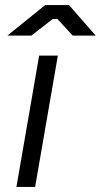

<svg xmlns="http://www.w3.org/2000/svg" viewBox="-20 -740 399 760"><path d="M135 -520H209L119 0H45ZM268 -599 207 -665H189L104 -599H9L159 -720H253L359 -599Z"/></svg>

Font: Fixel Italic Variable 20240409 Display Thin
Style: Italic
Weight: 100
Italic angle: -10°
Designer: AlfaBravo + MacPaw
Foundry: Kyrylo Tkachov, Marchela Mozhyna, Serhii Makarenko, Maria Weinstein, Zakhar Kryvoshyya
Version: Version 1.211;Glyphs 3.2 (3225)